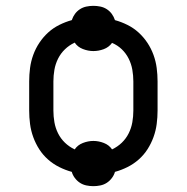

<svg xmlns="http://www.w3.org/2000/svg" viewBox="-20 -589 640 658"><path d="M300 49Q288 49 276 46.5Q264 44 254 37.5Q244 31 236.5 21Q229 11 226 0Q204 -6 183 -16.5Q162 -27 144.5 -42.5Q127 -58 114.5 -77.5Q102 -97 94 -119Q86 -141 83 -164Q80 -187 80 -210V-310Q80 -333 83 -356Q86 -379 94 -401Q102 -423 115 -442.5Q128 -462 145 -477.5Q162 -493 183 -503.5Q204 -514 226 -520Q230 -532 237 -541.5Q244 -551 254 -557.5Q264 -564 276 -566.5Q288 -569 300 -569Q312 -569 324 -566.5Q336 -564 346 -557.5Q356 -551 363 -541.5Q370 -532 374 -520Q396 -514 417 -503.5Q438 -493 455 -477.5Q472 -462 485 -442.5Q498 -423 506 -401Q514 -379 517 -356Q520 -333 520 -310V-210Q520 -187 517 -164Q514 -141 506 -119Q498 -97 485.5 -77.5Q473 -58 455.5 -42.5Q438 -27 417 -16.5Q396 -6 374 0Q371 11 363.5 21Q356 31 346 37.5Q336 44 324 46.5Q312 49 300 49ZM236 -77Q246 -92 264 -99Q282 -106 300 -106Q318 -106 336 -99Q354 -92 364 -77Q383 -86 397.5 -100Q412 -114 421 -132Q430 -150 433.5 -170Q437 -190 437 -210V-310Q437 -330 433.5 -350Q430 -370 421 -388Q412 -406 397.5 -420Q383 -434 364 -442Q353 -427 335.5 -420.5Q318 -414 300 -414Q282 -414 264 -421Q246 -428 236 -443Q217 -434 202.5 -420Q188 -406 179 -388Q170 -370 166.5 -350Q163 -330 163 -310V-210Q163 -190 166.5 -170Q170 -150 179 -132Q188 -114 202.5 -100Q217 -86 236 -77Z"/></svg>

Font: Zed Sans Extended
Style: Regular
Weight: 400
Width: 7
Designer: Belleve Invis
Foundry: Belleve Invis
Version: Version 1.0.0; ttfautohint (v1.8.4)